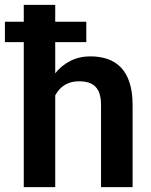

<svg xmlns="http://www.w3.org/2000/svg" viewBox="-28 -770 621 790"><path d="M199.2 -750V0H69.8V-750ZM178.7 -283.2H140.6Q140.6 -338.4 155.3 -384.8Q169.9 -431.2 196.8 -465.6Q223.6 -500 261 -519Q298.3 -538.1 343.8 -538.1Q382.8 -538.1 414.8 -527.1Q446.8 -516.1 469.7 -492.2Q492.7 -468.3 505.1 -429.9Q517.6 -391.6 517.6 -336.9V0H387.7V-337.9Q387.7 -374.5 377 -395.8Q366.2 -417 346.4 -426.3Q326.7 -435.5 297.9 -435.5Q266.6 -435.5 244.1 -423.6Q221.7 -411.6 207.3 -390.6Q192.9 -369.6 185.8 -342.3Q178.7 -314.9 178.7 -283.2ZM327.1 -680.7V-596.7H-7.8V-680.7Z"/></svg>

Font: Roboto SemiBold
Style: Regular
Weight: 600
Designer: Christian Robertson
Foundry: Google
Version: Version 3.009; 2024